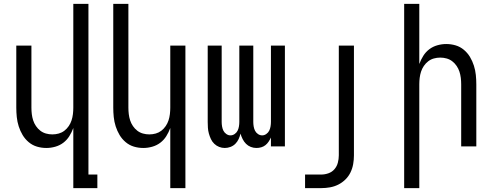

<svg xmlns="http://www.w3.org/2000/svg" viewBox="-20 -755 2540 990"><path d="M358 215V-95Q350 -73 337.5 -53Q325 -33 306.5 -19Q288 -5 265 1.5Q242 8 219 8Q194 8 170.5 1Q147 -6 128 -22Q109 -38 96.5 -59Q84 -80 76.5 -103.5Q69 -127 66.5 -151.5Q64 -176 64 -200V-520H142V-200Q142 -183 144 -166.5Q146 -150 151 -134.5Q156 -119 165.5 -105Q175 -91 188 -81Q201 -71 217 -66.5Q233 -62 250 -62Q267 -62 283 -66.5Q299 -71 312 -81Q325 -91 334.5 -105Q344 -119 349 -134.5Q354 -150 356 -166.5Q358 -183 358 -200V-735H436V145H482V215Z M858 215V-95Q850 -73 837.5 -53Q825 -33 806.5 -19Q788 -5 765 1.5Q742 8 719 8Q694 8 670.5 1Q647 -6 628 -22Q609 -38 596.5 -59Q584 -80 576.5 -103.5Q569 -127 566.5 -151.5Q564 -176 564 -200V-735H642V-200Q642 -183 644 -166.5Q646 -150 651 -134.5Q656 -119 665.5 -105Q675 -91 688 -81Q701 -71 717 -66.5Q733 -62 750 -62Q767 -62 783 -66.5Q799 -71 812 -81Q825 -91 834.5 -105Q844 -119 849 -134.5Q854 -150 856 -166.5Q858 -183 858 -200V-520H936V215Z M1139 8Q1124 8 1110 2.5Q1096 -3 1085 -13.5Q1074 -24 1067.5 -38Q1061 -52 1057 -66.5Q1053 -81 1052 -96Q1051 -111 1051 -126V-520H1123V-126Q1123 -115 1125 -103Q1127 -91 1132 -81Q1137 -71 1147 -64Q1157 -57 1168 -57Q1180 -57 1190 -64Q1200 -71 1205 -81Q1210 -91 1212 -103Q1214 -115 1214 -126V-520H1286V-126Q1286 -115 1288 -103Q1290 -91 1295 -81Q1300 -71 1310 -64Q1320 -57 1332 -57Q1343 -57 1353 -64Q1363 -71 1368 -81Q1373 -91 1375 -103Q1377 -115 1377 -126V-520H1449V0H1377V-46Q1372 -35 1365 -24.5Q1358 -14 1348.5 -6.5Q1339 1 1327 4.5Q1315 8 1302 8Q1287 8 1273 2.5Q1259 -3 1248.5 -13.5Q1238 -24 1231 -38Q1224 -52 1220 -66Q1217 -52 1210.5 -38Q1204 -24 1193.5 -13.5Q1183 -3 1168.5 2.5Q1154 8 1139 8Z M1553 215V145H1636Q1655 145 1673.5 138.5Q1692 132 1704.5 117.5Q1717 103 1722 84Q1727 65 1727 46V-520H1805V46Q1805 69 1801 91.5Q1797 114 1787 134.5Q1777 155 1760.5 171Q1744 187 1724 197Q1704 207 1681.5 211Q1659 215 1636 215Z M2064 215V-735H2142V-425Q2150 -447 2162.5 -467Q2175 -487 2193.5 -501Q2212 -515 2235 -521.5Q2258 -528 2281 -528Q2306 -528 2329.5 -521Q2353 -514 2372 -498Q2391 -482 2403.5 -461Q2416 -440 2423.5 -416.5Q2431 -393 2433.5 -368.5Q2436 -344 2436 -320V0H2358V-320Q2358 -337 2356 -353.5Q2354 -370 2349 -385.5Q2344 -401 2334.5 -415Q2325 -429 2312 -439Q2299 -449 2283 -453.5Q2267 -458 2250 -458Q2233 -458 2217 -453.5Q2201 -449 2188 -439Q2175 -429 2165.5 -415Q2156 -401 2151 -385.5Q2146 -370 2144 -353.5Q2142 -337 2142 -320V215Z"/></svg>

Font: Iosevka Term Curly
Style: Regular
Weight: 400
Designer: Belleve Invis
Foundry: Belleve Invis
Version: Version 32.3.0